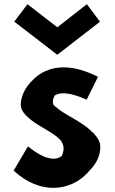

<svg xmlns="http://www.w3.org/2000/svg" viewBox="-20 -861 548 915"><path d="M111 -841 48 -758 253 -600 457 -758V-757L394 -841L253 -731ZM114 -163H113L45 -48L46 -47C173 70 316 49 396 -36C400 -40 404 -45 407 -49L415 -57C441 -86 458 -121 458 -160C458 -185 447 -203 427 -225L425 -228L419 -232C370 -284 284 -314 245 -353H244H243C238 -358 232 -364 232 -373C232 -381 232 -389 238 -400L239 -404L240 -405C261 -421 306 -425 393 -386L447 -495C289 -575 186 -536 130 -473L123 -466C94 -434 79 -394 79 -363C79 -344 88 -327 103 -312L110 -305C152 -263 228 -235 266 -196L267 -194H268C277 -182 283 -169 283 -153C283 -143 281 -134 277 -125L276 -124V-121L275 -119C249 -95 196 -96 114 -163Z"/></svg>

Font: Hussar Woodtype
Style: SeBd
Weight: 900
Foundry: Cannot Into Space Fonts
Version: Version 1.07